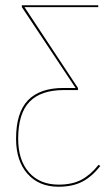

<svg xmlns="http://www.w3.org/2000/svg" viewBox="-20 -700 424 729"><path d="M361 -70Q330 -30 293 -10.5Q256 9 202 9Q128 9 84.5 -40Q41 -89 41 -173Q41 -272 86 -319Q131 -366 221 -366H267L63 -673V-680H353V-673H73L276 -366V-358H222Q135 -358 92 -313.5Q49 -269 49 -173Q49 -92 90 -45.5Q131 1 203 1Q254 1 289 -17.5Q324 -36 354 -74Z"/></svg>

Font: Fira Sans Compressed Eight
Style: Regular
Weight: 100
Width: 1
Designer: bBox Type GmbH & Carrois Corporate GbR & Edenspiekermann AG
Foundry: bBox Type GmbH & Carrois Corporate GbR & Edenspiekermann AG
Version: Version 4.301